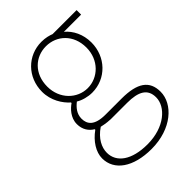

<svg xmlns="http://www.w3.org/2000/svg" viewBox="-232 -639 995 995"><g transform="rotate(-45 265.0 -141.5)"><path d="M275 257C423 257 518 169 518 80C518 -1 465 -38 349 -38H232C151 -38 129 -71 129 -111C129 -147 151 -172 175 -191C199 -176 234 -167 264 -167C366 -167 445 -249 445 -354C445 -414 420 -463 383 -494H509V-527H333C318 -533 294 -540 264 -540C163 -540 83 -461 83 -354C83 -290 117 -238 150 -209V-205C127 -189 92 -156 92 -108C92 -68 112 -40 139 -24V-20C90 15 59 64 59 110C59 198 141 257 275 257ZM264 -200C188 -200 121 -263 121 -354C121 -449 186 -507 264 -507C343 -507 408 -448 408 -354C408 -263 341 -200 264 -200ZM277 225C162 225 97 177 97 107C97 68 118 24 170 -11C199 -4 227 -2 234 -2H354C437 -2 481 22 481 84C481 153 403 225 277 225Z"/></g></svg>

Font: Harano Aji Gothic ExtraLight
Style: Regular
Weight: 250
Foundry: Masamichi Hosoda
Version: HaranoAjiGothic-ExtraLight version 20230610;ttx 4.39.4